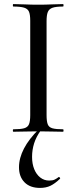

<svg xmlns="http://www.w3.org/2000/svg" viewBox="-20 -645 375 940"><path d="M208 -81Q208 -52 213.5 -37Q219 -22 236.5 -17Q254 -12 289 -12Q291 -12 291 -6Q291 0 289 0Q264 0 233.5 -1Q203 -2 167 -2Q132 -2 101 -1Q70 0 45 0Q43 0 43 -6Q43 -12 45 -12Q80 -12 98 -17Q116 -22 122 -37Q128 -52 128 -81V-544Q128 -573 122 -587.5Q116 -602 98 -607.5Q80 -613 45 -613Q43 -613 43 -619Q43 -625 45 -625Q70 -625 101 -623.5Q132 -622 167 -622Q203 -622 234 -623.5Q265 -625 289 -625Q291 -625 291 -619Q291 -613 289 -613Q254 -613 237 -607Q220 -601 214 -586Q208 -571 208 -542ZM176 275Q127 275 100 247.5Q73 220 73 174Q73 129 97.5 82Q122 35 170 -12L180 -7Q157 25 147 57Q137 89 137 123Q137 157 147.5 183Q158 209 177 224Q196 239 221 239Q238 239 248 234Q258 229 267 222Q269 220 272.5 224Q276 228 274 230Q249 254 227 264.5Q205 275 176 275Z"/></svg>

Font: Cormorant Medium
Style: Regular
Weight: 500
Designer: Christian Thalmann (Catharsis Fonts)
Foundry: Catharsis Fonts
Version: Version 4.000